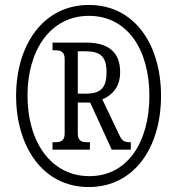

<svg xmlns="http://www.w3.org/2000/svg" viewBox="-20 -745 715 775"><path d="M338 10C523 10 630 -151 630 -358C630 -563 525 -725 339 -725C154 -725 45 -563 45 -358C45 -156 151 10 338 10ZM341 -34C186 -34 91 -172 91 -359C91 -542 183 -681 339 -681C494 -681 583 -545 583 -358C583 -172 495 -34 341 -34ZM192 -141H343V-171H332C312 -171 294 -175 294 -206V-331H344L431 -141H508V-171C482 -171 474 -175 463 -197L393 -344C429 -359 465 -390 465 -454C465 -533 419 -573 328 -573H192V-542H202C223 -542 241 -538 241 -507V-206C241 -175 223 -171 202 -171H192ZM327 -367H294V-538H325C386 -538 410 -516 410 -453C410 -394 390 -367 327 -367Z"/></svg>

Font: Noto Serif Armenian ExtraCondensed Medium
Style: Regular
Weight: 500
Width: 2
Designer: Monotype Design Team
Foundry: Monotype Imaging Inc.
Version: Version 2.008